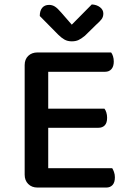

<svg xmlns="http://www.w3.org/2000/svg" viewBox="-20 -843 584 864"><path d="M149 1Q123 1 107 -15Q91 -31 91 -57V-550Q91 -576 107 -591.5Q123 -607 149 -607H480Q485 -601 488.5 -590Q492 -579 492 -566Q492 -544 481.5 -532Q471 -520 453 -520H197V-354H450Q455 -348 458.5 -337Q462 -326 462 -313Q462 -290 451.5 -279Q441 -268 423 -268H197V-86H485Q489 -80 493 -69Q497 -58 497 -45Q497 -22 486.5 -10.5Q476 1 458 1ZM393 -823Q415 -822 430 -810.5Q445 -799 445 -782Q445 -767 437 -756.5Q429 -746 413 -732L362 -682Q345 -668 332.5 -662.5Q320 -657 303 -657Q284 -657 270 -665Q256 -673 242 -687L159 -771Q159 -795 170 -808Q181 -821 201 -821Q215 -821 227 -813.5Q239 -806 256 -786L303 -732Z"/></svg>

Font: Baloo Tammudu 2 Medium
Style: Regular
Weight: 500
Designer: Maithili Shingre, Omkar Shende and Ek Type
Foundry: Ek Type
Version: Version 1.640;hotconv 1.0.111;makeotfexe 2.5.65597; ttfautoh